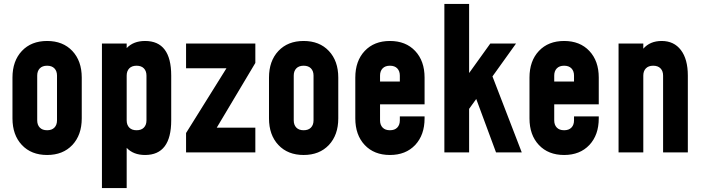

<svg xmlns="http://www.w3.org/2000/svg" viewBox="-20 -770 3548 970"><path d="M43 -172V-378Q43 -462 90.5 -512.5Q138 -563 218 -563Q298 -563 345.5 -512.5Q393 -462 393 -378V-172Q393 -88 345.5 -37.5Q298 13 218 13Q138 13 90.5 -37.5Q43 -88 43 -172ZM268 -162V-388Q268 -411 255 -424.5Q242 -438 218 -438Q194 -438 181 -424.5Q168 -411 168 -388V-162Q168 -139 181 -125.5Q194 -112 218 -112Q242 -112 255 -125.5Q268 -139 268 -162Z M713 -563Q845 -563 845 -388V-162Q845 13 713 13Q654 13 620 -23V180H495V-550H620V-527Q654 -563 713 -563ZM720 -162V-388Q720 -411 707 -424.5Q694 -438 670 -438Q646 -438 633 -424.5Q620 -411 620 -388V-162Q620 -139 633 -125.5Q646 -112 670 -112Q694 -112 707 -125.5Q720 -139 720 -162Z M1270 -550V-452L1075 -125H1270V0H920V-98L1124 -425H920V-550Z M1339 -172V-378Q1339 -462 1386.5 -512.5Q1434 -563 1514 -563Q1594 -563 1641.5 -512.5Q1689 -462 1689 -378V-172Q1689 -88 1641.5 -37.5Q1594 13 1514 13Q1434 13 1386.5 -37.5Q1339 -88 1339 -172ZM1564 -162V-388Q1564 -411 1551 -424.5Q1538 -438 1514 -438Q1490 -438 1477 -424.5Q1464 -411 1464 -388V-162Q1464 -139 1477 -125.5Q1490 -112 1514 -112Q1538 -112 1551 -125.5Q1564 -139 1564 -162Z M2125 -243H1900V-162Q1900 -139 1913 -125.5Q1926 -112 1950 -112Q1974 -112 1987 -125.5Q2000 -139 2000 -162V-182H2125V-172Q2125 -88 2077.5 -37.5Q2030 13 1950 13Q1870 13 1822.5 -37.5Q1775 -88 1775 -172V-378Q1775 -462 1822.5 -512.5Q1870 -563 1950 -563Q2030 -563 2077.5 -512.5Q2125 -462 2125 -378ZM1900 -388V-358H2000V-388Q2000 -411 1987 -424.5Q1974 -438 1950 -438Q1926 -438 1913 -424.5Q1900 -411 1900 -388Z M2468 -384 2616 0H2486L2386 -270L2350 -220V0H2225V-750H2350V-401L2457 -550H2587Z M3005 -243H2780V-162Q2780 -139 2793 -125.5Q2806 -112 2830 -112Q2854 -112 2867 -125.5Q2880 -139 2880 -162V-182H3005V-172Q3005 -88 2957.5 -37.5Q2910 13 2830 13Q2750 13 2702.5 -37.5Q2655 -88 2655 -172V-378Q2655 -462 2702.5 -512.5Q2750 -563 2830 -563Q2910 -563 2957.5 -512.5Q3005 -462 3005 -378ZM2780 -388V-358H2880V-388Q2880 -411 2867 -424.5Q2854 -438 2830 -438Q2806 -438 2793 -424.5Q2780 -411 2780 -388Z M3323 -563Q3385 -563 3420 -517Q3455 -471 3455 -388V0H3330V-388Q3330 -411 3317 -424.5Q3304 -438 3280 -438Q3256 -438 3243 -424.5Q3230 -411 3230 -388V0H3105V-550H3230V-524Q3264 -563 3323 -563Z"/></svg>

Font: Mohave Bold
Style: Regular
Weight: 700
Designer: Gumpita Rahayu
Foundry: Tokotype
Version: Version 2.002;PS 002.002;hotconv 1.0.88;makeotf.lib2.5.64775